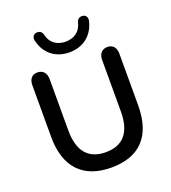

<svg xmlns="http://www.w3.org/2000/svg" viewBox="-161 -1022 1024 1151"><g transform="rotate(-20 351.5 -447.0)"><path d="M352 10C534 10 629 -92 629 -286V-616C629 -653 610 -678 575 -678C539 -678 519 -653 519 -616V-288C519 -154 462 -88 352 -88C242 -88 184 -154 184 -288V-616C184 -653 164 -678 128 -678C92 -678 74 -653 74 -616V-286C74 -92 173 10 352 10ZM352 -725C436 -725 504 -772 525 -862C531 -886 517 -902 499 -904C475 -906 464 -892 460 -877C446 -816 400 -793 352 -793C304 -793 257 -816 244 -877C240 -892 229 -906 205 -904C187 -902 173 -886 179 -862C200 -772 268 -725 352 -725Z"/></g></svg>

Font: SN Pro Medium
Style: Regular
Weight: 500
Designer: Tobias Whetton
Foundry: Supernotes
Version: Version 1.003;Glyphs 3.3 (3324)